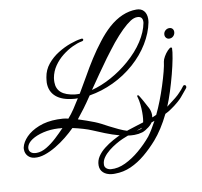

<svg xmlns="http://www.w3.org/2000/svg" viewBox="-180 -844 1384 1313"><g transform="rotate(-10 512.0 -188.0)"><path d="M-10 149Q-38 146 -55 127Q-72 108 -72 82Q-72 78 -72 74.5Q-72 71 -71 67Q-63 31 -30 -3Q3 -37 59 -59.5Q115 -82 189 -82Q207 -82 226.5 -80.5Q246 -79 264 -74Q287 -100 308.5 -132Q330 -164 352 -200H342Q337 -200 332.5 -200Q328 -200 323 -201Q244 -208 202.5 -244Q161 -280 161 -341Q161 -350 162.5 -359Q164 -368 165 -378Q173 -429 205 -468Q237 -507 280.5 -534Q324 -561 367.5 -576.5Q411 -592 442 -596Q444 -596 445 -596.5Q446 -597 447 -597Q458 -597 458 -589Q458 -580 444 -578Q416 -573 380 -556Q344 -539 309 -511.5Q274 -484 248.5 -447Q223 -410 215 -365Q214 -358 213.5 -350.5Q213 -343 213 -336Q213 -290 243.5 -263.5Q274 -237 338 -229Q342 -228 354 -228H370Q400 -281 433 -336Q466 -395 501.5 -450.5Q537 -506 576 -556Q615 -607 657 -645Q751 -728 851 -728Q884 -728 902 -707.5Q920 -687 920 -652Q920 -647 919.5 -641Q919 -635 918 -628Q904 -556 861 -485Q818 -414 751 -355Q684 -296 602.5 -257.5Q521 -219 435 -205Q405 -160 377.5 -123Q350 -86 327 -58Q356 -49 384 -39Q412 -29 438 -19Q456 -12 480 0Q504 12 529 26Q546 34 561.5 42Q577 50 590 56Q620 70 649 79Q678 88 703 88Q722 88 740 82Q753 77 761 48.5Q769 20 769 -29Q769 -55 766 -84Q763 -113 755 -140Q755 -141 754.5 -141.5Q754 -142 754 -143Q754 -149 759 -149Q766 -149 773 -134Q779 -124 785 -114Q791 -104 796 -94Q810 -70 821 -47.5Q832 -25 832 1Q832 15 827 33Q820 58 793.5 78.5Q767 99 746 106Q719 114 690 114Q644 114 592 100Q540 86 493 67Q446 48 413 34Q388 23 352.5 12.5Q317 2 280 -6Q252 22 216 51Q180 80 140.5 103.5Q101 127 62.5 140Q24 153 -10 149ZM457 -239Q524 -256 593.5 -294Q663 -332 723 -384Q790 -442 831 -505.5Q872 -569 883 -628Q884 -632 884 -635Q884 -638 884 -641Q884 -676 847 -676Q825 -676 800 -660Q745 -624 668 -531Q651 -509 632.5 -485.5Q614 -462 595 -436Q560 -388 525 -337.5Q490 -287 457 -239ZM10 119Q44 119 80.5 97Q117 75 151 43.5Q185 12 213 -18Q206 -18 198.5 -18.5Q191 -19 185 -20Q129 -23 80.5 -11.5Q32 0 -0.5 21Q-33 42 -40 70Q-41 74 -41 81Q-41 98 -28 108.5Q-15 119 10 119ZM1040 -493Q1027 -493 1018.5 -502Q1010 -511 1010 -524Q1010 -541 1022 -552.5Q1034 -564 1050 -564Q1064 -564 1072 -555.5Q1080 -547 1080 -534Q1080 -517 1068.5 -505Q1057 -493 1040 -493ZM513 352Q507 352 501.5 352Q496 352 490 351Q454 347 433 327.5Q412 308 412 277Q412 244 430.5 216Q449 188 478.5 165Q508 142 540.5 124Q573 106 601 94Q624 84 656.5 73.5Q689 63 724 52Q762 41 798 29Q834 17 860 5Q880 -36 899 -85Q918 -134 934 -184Q950 -234 961 -276.5Q972 -319 975 -345Q977 -359 988.5 -379Q1000 -399 1015 -415Q1030 -431 1040 -432L1046 -427Q1046 -403 1037 -355Q1028 -307 1013 -249.5Q998 -192 980 -135.5Q962 -79 944 -37Q949 -40 952 -43Q1020 -93 1039 -115Q1050 -126 1058.5 -136Q1067 -146 1075 -157Q1078 -162 1084 -162Q1096 -162 1096 -148Q1096 -142 1090 -136Q1080 -123 1068.5 -110Q1057 -97 1046 -83Q1040 -75 1016.5 -54.5Q993 -34 966 -16Q956 -9 945 -2.5Q934 4 923 9Q898 60 871 102Q844 144 816 176Q773 225 725 265Q677 305 624.5 328.5Q572 352 513 352ZM491 317Q540 321 591.5 296.5Q643 272 692 230.5Q741 189 780 142Q795 122 810.5 96.5Q826 71 841 43Q813 53 783.5 63Q754 73 725 83Q691 93 661 104.5Q631 116 605 127Q584 136 557.5 151.5Q531 167 506.5 186.5Q482 206 466 228.5Q450 251 449 275Q447 292 459 303.5Q471 315 491 317Z"/></g></svg>

Font: Birthstone Bounce Medium
Style: Regular
Weight: 500
Designer: Robert E. Leuschke
Foundry: Rob Leuschke
Version: Version 1.010; ttfautohint (v1.8.3)